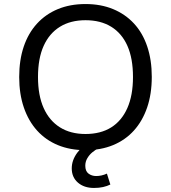

<svg xmlns="http://www.w3.org/2000/svg" viewBox="-20 -734 846 950"><path d="M403 9Q327 9 266.5 -16Q206 -41 163.5 -88Q121 -135 98 -202Q75 -269 75 -353Q75 -437 97.5 -503.5Q120 -570 163 -617Q206 -664 266.5 -689Q327 -714 403 -714Q479 -714 539.5 -689Q600 -664 643 -617.5Q686 -571 708.5 -504Q731 -437 731 -354Q731 -269 708 -202Q685 -135 642.5 -88Q600 -41 539.5 -16Q479 9 403 9ZM403 -71Q478 -71 530 -103.5Q582 -136 610 -199Q638 -262 638 -353Q638 -445 610.5 -507Q583 -569 530.5 -601.5Q478 -634 403 -634Q329 -634 276.5 -601.5Q224 -569 196 -507Q168 -445 168 -353Q168 -262 196 -199.5Q224 -137 276.5 -104Q329 -71 403 -71ZM445 196Q396 196 365.5 169.5Q335 143 335 99Q335 59 362 22Q389 -15 434 -37L467 0Q452 7 437 19.5Q422 32 412 49Q402 66 402 86Q402 113 418 125Q434 137 456 137Q469 137 482.5 134Q496 131 509 125L526 179Q510 187 490 191.5Q470 196 445 196Z"/></svg>

Font: Nunito Sans 8pt
Style: Regular
Weight: 400
Version: Version 3.101;gftools[0.9.27]